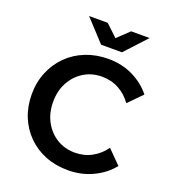

<svg xmlns="http://www.w3.org/2000/svg" viewBox="-167 -1068 1086 1210"><g transform="rotate(20 376.0 -463.5)"><path d="M629 -208 718 -118Q671 -58 594.5 -21Q518 16 427 16Q344 16 275 -11.5Q206 -39 155.5 -89.5Q105 -140 77.5 -208Q50 -276 50 -358Q50 -438 78.5 -506.5Q107 -575 158 -625.5Q209 -676 278.5 -703.5Q348 -731 430 -731Q521 -731 596 -694Q671 -657 718 -597L629 -507Q596 -555 544.5 -583.5Q493 -612 430 -612Q362 -612 308.5 -579Q255 -546 224 -489Q193 -432 193 -358Q193 -284 224 -226.5Q255 -169 308.5 -136Q362 -103 430 -103Q493 -103 544.5 -131.5Q596 -160 629 -208ZM221 -943H346L482 -815H368L503 -943H627L494 -799H354Z"/></g></svg>

Font: Wix Madefor Display
Style: Bold
Weight: 700
Designer: Dalton Maag Ltd
Foundry: Dalton Maag Ltd
Version: Version 3.100